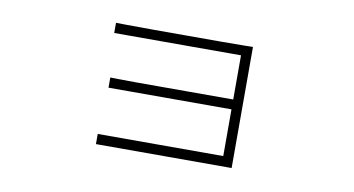

<svg xmlns="http://www.w3.org/2000/svg" viewBox="-49 -561 1097 595"><g transform="rotate(10 500.0 -263.5)"><path d="M278 -73V-105H673V-252H286V-284Q287 -284 309.5 -283.5Q332 -283 367.5 -283Q403 -283 446 -283Q489 -283 531.5 -283Q574 -283 610 -283H673V-422H274V-454Q276 -454 308.5 -453.5Q341 -453 392 -453Q443 -453 499 -453Q555 -453 603 -453Q647 -453 675.5 -453.5Q704 -454 705 -454V-73Z"/></g></svg>

Font: Zen Kaku Gothic New Light
Style: Regular
Weight: 300
Designer: Yoshimichi Ohira
Foundry: Positype
Version: Version 1.002